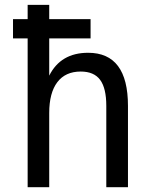

<svg xmlns="http://www.w3.org/2000/svg" viewBox="-20 -780 642 800"><path d="M95.2 -620.1H34.2V-700.2H95.2V-759.8H185.1V-700.2H357.4V-620.1H185.1V-464.8Q232.9 -560.1 347.2 -560.1Q513.2 -560.1 513.2 -338.9V0H422.9V-338.9Q422.9 -412.6 397.2 -447.3Q371.6 -481.9 316.4 -481.9Q252.4 -481.9 218.8 -437.5Q185.1 -393.1 185.1 -309.1V0H95.2Z"/></svg>

Font: Vazir Code Hack
Style: Code-Hack
Weight: 400
Foundry: DejaVu fonts team - Redesigned by Saber Rastikerdar
Version: Version 1.1.2